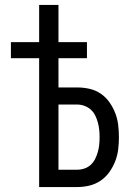

<svg xmlns="http://www.w3.org/2000/svg" viewBox="-20 -755 540 775"><path d="M138 0V-520H24V-585H138V-735H216V-585H331V-520H216V-402H292Q317 -402 341.5 -396.5Q366 -391 386.5 -377Q407 -363 421.5 -342.5Q436 -322 445 -299Q454 -276 457 -251Q460 -226 460 -201Q460 -176 457 -151.5Q454 -127 445 -104Q436 -81 421.5 -60.5Q407 -40 386.5 -26Q366 -12 341.5 -6Q317 0 292 0ZM292 -70Q307 -70 321.5 -75Q336 -80 347 -90.5Q358 -101 364.5 -114.5Q371 -128 375 -142Q379 -156 380.5 -171Q382 -186 382 -201Q382 -216 380.5 -231Q379 -246 375 -260.5Q371 -275 364.5 -288.5Q358 -302 347 -312Q336 -322 321.5 -327.5Q307 -333 292 -333H216V-70Z"/></svg>

Font: Iosevka Algr
Style: Regular
Weight: 400
Monospace: yes
Designer: Belleve Invis
Foundry: Belleve Invis
Version: Version 26.0.2; ttfautohint (v1.8.3)